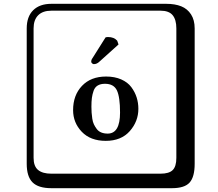

<svg xmlns="http://www.w3.org/2000/svg" viewBox="-20 -774 1140 1006"><path d="M533 -578Q538 -580 546 -580Q577 -580 594 -561L601 -541L502 -452Q488 -438 472 -438Q469 -438 465.5 -440Q462 -442 460 -445Q458 -448 458 -451Q458 -461 465 -470ZM363 -197Q363 -275 409.5 -324Q456 -373 536 -373Q581 -373 615 -358Q649 -343 668 -317.5Q687 -292 696 -263.5Q705 -235 705 -204Q705 -138 660 -87Q615 -36 534 -36Q454 -36 408.5 -83.5Q363 -131 363 -197ZM530 -335Q507 -335 492 -326Q477 -317 470.5 -298.5Q464 -280 461.5 -261.5Q459 -243 459 -215Q459 -198 460 -184Q461 -170 463.5 -152.5Q466 -135 472 -122.5Q478 -110 487 -98Q496 -86 510.5 -80Q525 -74 544 -74Q609 -74 609 -184Q609 -266 592.5 -300.5Q576 -335 530 -335ZM249 -718Q204 -718 180 -694Q156 -670 156 -625V53Q156 97 179.5 116.5Q203 136 249 136H821Q866 136 885 117Q904 98 904 53V-625Q904 -671 884.5 -694.5Q865 -718 821 -718ZM1000 84Q1000 153 973.5 182.5Q947 212 881 212H249Q181 212 150.5 181.5Q120 151 120 84V-625Q120 -687 154 -720.5Q188 -754 249 -754H851Q897 -754 929.5 -741Q962 -728 981 -698.5Q1000 -669 1000 -625Z"/></svg>

Font: Libertinus Keyboard
Style: Regular
Weight: 700
Designer: Philipp H. Poll
Foundry: Khaled Hosny
Version: Version 6.7